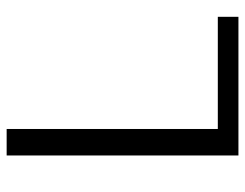

<svg xmlns="http://www.w3.org/2000/svg" viewBox="-102 -664 758 595"><g transform="rotate(-90 277.5 -367.0)"><path d="M174.8 -71.5V-79.1V-725.9H92.7V-7.6H522.4V-71.5H182.4Z"/></g></svg>

Font: Vazir FD Light
Style: Regular
Weight: 300
Foundry: DejaVu fonts team - Redesigned by Saber Rastikerdar
Version: Version 21.10;October 20, 2019;FontCreator 12.0.0.2547 64-bi